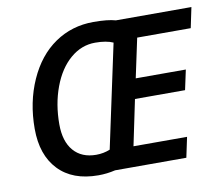

<svg xmlns="http://www.w3.org/2000/svg" viewBox="-80 -822 1075 929"><g transform="rotate(-10 457.5 -357.5)"><path d="M764.2 0H414.1Q373 9.8 331.1 9.8Q204.6 9.8 135.3 -63.2Q65.9 -136.2 65.9 -265.1Q65.9 -395.5 114 -503.2Q162.1 -610.8 245.6 -668Q329.1 -725.1 435.1 -725.1Q505.9 -725.1 543.9 -713.9H915L894 -613.8H630.9L589.8 -420.9H835.9L814.9 -323.2H568.8L522 -99.1H785.2ZM337.9 -89.8Q374 -89.8 405.8 -103L514.2 -609.9Q481 -625 425.8 -625Q358.4 -625 303.7 -578.1Q249 -531.2 218 -448Q187 -364.7 187 -266.1Q187 -181.6 226.8 -135.7Q266.6 -89.8 337.9 -89.8Z"/></g></svg>

Font: Open Sans Semibold
Style: Italic
Weight: 600
Italic angle: -12°
Foundry: Ascender Corporation
Version: Version 1.10